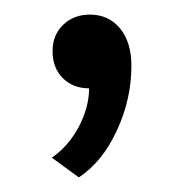

<svg xmlns="http://www.w3.org/2000/svg" viewBox="-20 -109 251 263"><path d="M52 -39Q52 -61 66.5 -75Q81 -89 103 -89Q129 -89 144.5 -70Q160 -51 160 -19Q160 27 140 70Q120 113 88 134L51 107Q74 91 88 64.5Q102 38 102 12Q80 12 66 -2Q52 -16 52 -39Z"/></svg>

Font: Metropolitano
Style: Regular
Weight: 400
Designer: Fonts by Alex Slobzheninov & Chris M. Simpson / Changes by Cristiano Sobral
Foundry: Fonts by Alex Slobzheninov & Chris M. Simpson / Changes by Cristiano Sobral
Version: Version 1.00;August 30, 2020;FontCreator 13.0.0.2681 64-bit